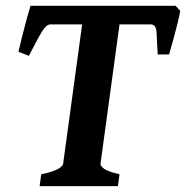

<svg xmlns="http://www.w3.org/2000/svg" viewBox="-20 -635 635 655"><path d="M594.7 -598.1Q592.3 -581.5 585.4 -554.2Q578.6 -526.9 570.8 -498.3Q563 -469.7 556.6 -449.2H518.1Q515.1 -494.6 514.2 -523.2Q513.2 -551.8 493.7 -551.8H368.2L390.1 -615.2H579.1ZM272.9 -551.8H151.9Q138.2 -551.8 122.8 -526.6Q107.4 -501.5 78.6 -444.3L43 -458.5Q47.4 -477.5 54.9 -508.1Q62.5 -538.6 70.6 -568.4Q78.6 -598.1 84 -615.2H277.8ZM387.7 -40.5 382.3 0H115.2L120.6 -40.5Q164.1 -49.8 179.2 -59.3Q194.3 -68.8 195.3 -75.7L260.7 -555.2Q261.7 -561 250.2 -566.2Q238.8 -571.3 207 -574.7L212.4 -615.2H461.4L456.1 -574.7Q390.1 -567.9 388.2 -555.2L322.8 -75.7Q322.3 -69.3 334.7 -59.6Q347.2 -49.8 387.7 -40.5Z"/></svg>

Font: Gentium Book Plus
Style: Bold Italic
Weight: 700
Italic angle: -8°
Designer: Victor Gaultney, Annie Olsen, Iska Routamaa, Becca Hirsbrunner
Foundry: SIL International
Version: Version 6.101